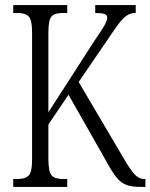

<svg xmlns="http://www.w3.org/2000/svg" viewBox="-20 -734 591 754"><path d="M32 0V-31H48Q79 -31 92.5 -44.5Q106 -58 106 -107V-607Q106 -655 93 -669Q80 -683 49 -683H32V-714H244V-683H226Q194 -683 182 -669Q170 -655 170 -605V-293L349 -571Q378 -613 389.5 -633Q401 -653 401 -665Q401 -675 390 -679Q379 -683 354 -683V-714H513V-683Q493 -683 478.5 -673.5Q464 -664 447.5 -642.5Q431 -621 407 -585L289 -412L464 -115Q490 -70 507.5 -50.5Q525 -31 547 -31H551V0H531Q498 0 477 -7.5Q456 -15 438.5 -36Q421 -57 399 -98L249 -362L170 -245V-111Q170 -60 182.5 -45.5Q195 -31 227 -31H244V0Z"/></svg>

Font: Noto Serif Tamil ExtraCondensed Light
Style: Regular
Weight: 300
Width: 2
Designer: Indian Type Foundry, Tom Grace, and the Monotype Design Team
Foundry: Monotype Imaging Inc.
Version: Version 2.004; ttfautohint (v1.8.4.7-5d5b)